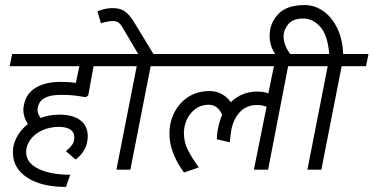

<svg xmlns="http://www.w3.org/2000/svg" viewBox="-20 -669 1473 757"><path d="M129 -244Q128 -241 128 -235Q128 -220 140 -204Q174 -217 215 -217Q267 -217 296.5 -195Q326 -173 326 -131Q326 -120 323 -106Q320 -90 308.5 -72Q297 -54 278 -40L240 -73Q255 -86 264 -97.5Q273 -109 273 -128Q273 -166 216 -169Q176 -169 146 -155Q116 -141 99.5 -118Q83 -95 83 -70Q83 -27 131.5 -3.5Q180 20 257 20L240 68Q143 68 87 31Q31 -6 31 -67Q31 -84 33 -93Q38 -116 52.5 -139Q67 -162 90 -180Q72 -208 72 -235Q72 -242 74 -254Q83 -301 121.5 -323.5Q160 -346 216 -346Q246 -346 259.5 -344.5Q273 -343 279 -342L293 -408H18L28 -456H471L461 -408H349L328 -293L318 -286Q300 -288 292 -290Q260 -295 221 -295Q179 -295 156.5 -283Q134 -271 129 -244Z M675 -408H574L494 0H439L519 -408H414L424 -456H525L463 -561Q454 -576 446 -581Q438 -586 424 -586Q412 -586 397 -582.5Q382 -579 378 -577L364 -625Q369 -627 387 -632Q405 -637 424 -637Q453 -637 470.5 -625.5Q488 -614 506 -586L585 -456H685Z M1037 0H981L1031 -248Q1014 -255 994 -255Q953 -255 927 -228.5Q901 -202 892 -157Q890 -147 886 -108L835 -120Q835 -130 836.5 -143.5Q838 -157 841 -169Q847 -197 856 -216Q839 -256 803 -256Q767 -256 741 -231.5Q715 -207 707 -167Q705 -153 705 -145Q705 -107 722 -75Q739 -43 764 -9L706 11Q706 13 690 -11.5Q674 -36 661 -70.5Q648 -105 648 -143Q648 -161 651 -177Q663 -237 704.5 -273.5Q746 -310 806 -310Q834 -310 855.5 -297.5Q877 -285 890 -266Q933 -308 994 -308Q1018 -308 1038 -301L1060 -408H628L638 -456H1224L1214 -408H1116Z M1247 0H1192L1272 -408H1167L1177 -456H1278Q1272 -531 1242.5 -563.5Q1213 -596 1176 -596Q1135 -596 1116.5 -573.5Q1098 -551 1098 -526Q1098 -500 1112.5 -474Q1127 -448 1143 -439H1079Q1070 -445 1056.5 -470.5Q1043 -496 1043 -528Q1043 -577 1076.5 -613Q1110 -649 1181 -649Q1221 -649 1255 -625Q1289 -601 1310 -557Q1331 -513 1333 -456H1433L1423 -408H1327Z"/></svg>

Font: Cambay Devanagari
Style: Italic
Weight: 400
Italic angle: -11°
Designer: Pooja Saxena
Foundry: Pooja Saxena
Version: Version 1.018;PS 001.018;hotconv 1.0.70;makeotf.lib2.5.58329